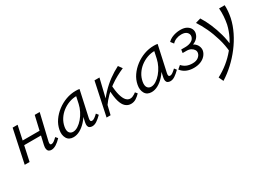

<svg xmlns="http://www.w3.org/2000/svg" viewBox="-17 -1106 2847 2078"><g transform="rotate(-30 1406.5 -67.0)"><path d="M366 5Q348 5 335 -3.5Q322 -12 317.5 -31.5Q313 -51 320 -82L397 -414H459L382 -89Q378 -71 381 -60Q384 -49 398 -49Q413 -49 430 -61.5Q447 -74 469 -95L491 -69Q458 -34 426.5 -14.5Q395 5 366 5ZM33 0 121 -414H183L94 0ZM101 -187 111 -239H391L380 -187Z M642 6Q585 6 560.5 -37Q536 -80 548 -140Q559 -198 593.5 -248Q628 -298 678.5 -336.5Q729 -375 788.5 -396.5Q848 -418 911 -418Q926 -418 937 -417Q948 -416 957 -414L886 -90Q877 -48 903 -48Q919 -48 937 -61Q955 -74 977 -95L998 -68Q963 -33 934 -14Q905 5 877 5Q858 5 844.5 -3Q831 -11 827 -28.5Q823 -46 829 -73L867 -243L904 -277Q892 -221 865 -170Q838 -119 801.5 -79Q765 -39 724 -16.5Q683 6 642 6ZM667 -47Q697 -47 729 -67.5Q761 -88 789.5 -121.5Q818 -155 838.5 -196Q859 -237 868 -278L892 -389L925 -362Q918 -364 909 -364.5Q900 -365 891 -365Q842 -365 796 -348Q750 -331 712 -301.5Q674 -272 647.5 -231Q621 -190 612 -140Q604 -94 620 -70.5Q636 -47 667 -47Z M1125 -102 1101 -117Q1149 -188 1203 -245Q1257 -302 1316.5 -345.5Q1376 -389 1441 -422L1475 -375Q1431 -356 1385 -331Q1339 -306 1293 -273Q1247 -240 1204.5 -197.5Q1162 -155 1125 -102ZM1056 0 1144 -414H1206L1106 0ZM1361 5Q1323 5 1294 -20.5Q1265 -46 1249 -101.5Q1233 -157 1230 -247L1276 -293Q1280 -202 1295 -149Q1310 -96 1332 -72.5Q1354 -49 1382 -49Q1397 -49 1411.5 -55Q1426 -61 1438.5 -69Q1451 -77 1458 -83L1479 -58Q1452 -30 1424 -12.5Q1396 5 1361 5Z M1618 6Q1561 6 1536.5 -37Q1512 -80 1524 -140Q1535 -198 1569.5 -248Q1604 -298 1654.5 -336.5Q1705 -375 1764.5 -396.5Q1824 -418 1887 -418Q1902 -418 1913 -417Q1924 -416 1933 -414L1862 -90Q1853 -48 1879 -48Q1895 -48 1913 -61Q1931 -74 1953 -95L1974 -68Q1939 -33 1910 -14Q1881 5 1853 5Q1834 5 1820.5 -3Q1807 -11 1803 -28.5Q1799 -46 1805 -73L1843 -243L1880 -277Q1868 -221 1841 -170Q1814 -119 1777.5 -79Q1741 -39 1700 -16.5Q1659 6 1618 6ZM1643 -47Q1673 -47 1705 -67.5Q1737 -88 1765.5 -121.5Q1794 -155 1814.5 -196Q1835 -237 1844 -278L1868 -389L1901 -362Q1894 -364 1885 -364.5Q1876 -365 1867 -365Q1818 -365 1772 -348Q1726 -331 1688 -301.5Q1650 -272 1623.5 -231Q1597 -190 1588 -140Q1580 -94 1596 -70.5Q1612 -47 1643 -47Z M2145 8Q2094 8 2054 -9.5Q2014 -27 1988 -62L2028 -96Q2052 -69 2083.5 -55.5Q2115 -42 2157 -42Q2202 -42 2228.5 -62Q2255 -82 2261 -109Q2266 -131 2255 -149.5Q2244 -168 2221.5 -180.5Q2199 -193 2168 -193H2118L2124 -234H2174Q2220 -234 2252 -251.5Q2284 -269 2290 -302Q2295 -331 2273 -353Q2251 -375 2205 -375Q2171 -375 2140.5 -363Q2110 -351 2090 -328L2061 -365Q2081 -386 2107.5 -398.5Q2134 -411 2163 -417Q2192 -423 2219 -423Q2270 -423 2300.5 -404.5Q2331 -386 2342.5 -359Q2354 -332 2346 -303Q2338 -273 2316 -251Q2294 -229 2262 -217Q2230 -205 2192 -205L2195 -230Q2242 -231 2272 -211Q2302 -191 2314 -161.5Q2326 -132 2320 -104Q2313 -73 2289.5 -47Q2266 -21 2229 -6.5Q2192 8 2145 8Z M2350 289 2323 231Q2393 194 2453 145.5Q2513 97 2560.5 39Q2608 -19 2640.5 -84Q2673 -149 2689 -219Q2698 -265 2701.5 -314Q2705 -363 2701 -414H2771Q2773 -376 2769.5 -337.5Q2766 -299 2758 -259Q2740 -178 2701 -99Q2662 -20 2607.5 51.5Q2553 123 2487.5 183.5Q2422 244 2350 289ZM2568 56Q2561 -34 2536 -118.5Q2511 -203 2477 -275.5Q2443 -348 2406 -403L2470 -422Q2505 -368 2535.5 -297Q2566 -226 2587.5 -148Q2609 -70 2614 8Z"/></g></svg>

Font: Ysabeau Infant
Style: Italic
Weight: 400
Italic angle: -12°
Designer: Christian Thalmann (Catharsis Fonts)
Version: Version 2.001;gftools[0.9.30]; featfreeze: ss01,ss02,lnum